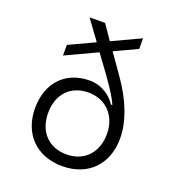

<svg xmlns="http://www.w3.org/2000/svg" viewBox="-134 -836 868 952"><g transform="rotate(20 300.0 -360.0)"><path d="M300 10C436 10 524 -80 524 -217C524 -304 487 -404 414 -507L341 -611L461 -667V-723L311 -653L258 -730H176L252 -626L117 -563V-507L282 -584L353 -487C399 -423 425 -377 431 -360H423C404 -393 353 -436 286 -436C158 -436 76 -349 76 -215C76 -79 165 10 300 10ZM300 -52C206 -52 145 -116 145 -215C145 -314 206 -378 300 -378C391 -378 455 -312 455 -216C455 -117 394 -52 300 -52Z"/></g></svg>

Font: JetBrains Mono ExtraLight
Style: Regular
Weight: 240
Monospace: yes
Designer: Philipp Nurullin, Konstantin Bulenkov
Foundry: JetBrains
Version: Version 2.305